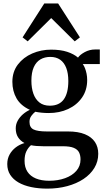

<svg xmlns="http://www.w3.org/2000/svg" viewBox="-20 -835 608 1110"><path d="M253.5 255.5Q202.5 255.5 160 246.5Q117.5 237.5 86.8 219.8Q56 202 39 175.5Q22 149 22 113.5Q22 83 35.2 58.8Q48.5 34.5 71 17.2Q93.5 0 121.5 -8Q97.5 -21 84.2 -41.8Q71 -62.5 71 -93Q71 -116.5 82.2 -137Q93.5 -157.5 112 -173.8Q130.5 -190 152.5 -200Q99.5 -224.5 75.5 -266.5Q51.5 -308.5 51.5 -362Q51.5 -420 83.2 -461.8Q115 -503.5 166.2 -525.8Q217.5 -548 275.5 -548Q330 -548 368.2 -535.5Q406.5 -523 431 -502Q442 -518.5 470 -533.8Q498 -549 530.5 -549H557V-464.5H458.5Q466 -454.5 471.5 -440.2Q477 -426 480.5 -408.8Q484 -391.5 484 -372.5Q484 -314 454.2 -271Q424.5 -228 374.2 -204.8Q324 -181.5 261.5 -181.5Q241 -181.5 220.8 -183.5Q200.5 -185.5 184 -189Q171.5 -179 161 -164.8Q150.5 -150.5 150.5 -130.5Q150.5 -98 174 -86.5Q197.5 -75 252 -75H373Q432 -75 470.8 -59Q509.5 -43 528.8 -14.2Q548 14.5 548 54Q548 99 525.5 136Q503 173 462.8 199.8Q422.5 226.5 369 241Q315.5 255.5 253.5 255.5ZM264.5 210Q315 210 356 195.2Q397 180.5 421.2 153Q445.5 125.5 445.5 87Q445.5 63 437 46Q428.5 29 406.5 19.8Q384.5 10.5 343 10.5H231Q209.5 10.5 191.2 9Q173 7.5 159 4.5Q143 18.5 132.5 39.8Q122 61 122 95Q122 132.5 138.8 158Q155.5 183.5 187.5 196.8Q219.5 210 264.5 210ZM268 -224Q322.5 -224 348.8 -260.5Q375 -297 375 -366.5Q375 -411 363 -442.2Q351 -473.5 327.8 -489.8Q304.5 -506 271 -506Q238 -506 213.5 -491.5Q189 -477 175.2 -446.5Q161.5 -416 161.5 -368Q161.5 -326 173 -293.5Q184.5 -261 208 -242.5Q231.5 -224 268 -224ZM140 -596 110.5 -619 236 -815H316L442 -619L412 -596L276 -730.5Z"/></svg>

Font: Merriweather 72pt Medium
Style: Regular
Weight: 500
Version: Version 2.100